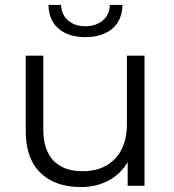

<svg xmlns="http://www.w3.org/2000/svg" viewBox="-20 -751 705 776"><path d="M176 -731H227Q228 -692 255 -668.5Q282 -645 325 -645Q368 -645 395.5 -668.5Q423 -692 424 -731H475Q474 -669 433.5 -635Q393 -601 325 -601Q257 -601 217 -635Q177 -669 176 -731ZM493 -526H564V0H496V-96Q468 -48 419 -21.5Q370 5 307 5Q203 5 143.5 -52.5Q84 -110 84 -221V-526H155V-228Q155 -145 196 -102Q237 -59 314 -59Q397 -59 445 -109.5Q493 -160 493 -250Z"/></svg>

Font: Montserrat Alternates
Style: Regular
Weight: 400
Designer: Julieta Ulanovsky
Foundry: Julieta Ulanovsky
Version: Version 7.200;PS 007.200;hotconv 1.0.88;makeotf.lib2.5.64775